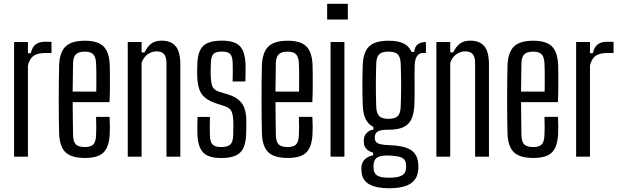

<svg xmlns="http://www.w3.org/2000/svg" viewBox="-20 -820 3237 1005"><path d="M53.7 0V-600H126.2V-541.7H141.1Q149.2 -575.5 167.7 -588.5Q186.2 -601.6 217.3 -601.6Q225.9 -601.6 234.8 -601.2Q243.6 -600.8 249.6 -600.6V-542.6H218.1Q174.9 -542.6 154.5 -526.9Q134.1 -511.2 126.2 -476.8V0Z M424.8 6.8Q354.4 6.8 323.5 -22.4Q292.6 -51.5 289.5 -118.7Q288.5 -157.6 288 -203.6Q287.5 -249.5 287.5 -298.4Q287.5 -347.2 288 -393.9Q288.5 -440.5 289.5 -480.1Q292.9 -548.5 324.3 -577.6Q355.6 -606.8 424.3 -606.8Q491.1 -606.8 521.1 -578Q551.1 -549.3 554.4 -482.9Q554.9 -467.5 555.3 -437.8Q555.8 -408.1 555.5 -368.6Q555.3 -329.2 553.4 -285.3H360.4Q360.4 -245 361.2 -202.4Q361.9 -159.8 362.4 -112.3Q363.4 -76.9 377.6 -63.6Q391.8 -50.3 424 -50.3Q455.1 -50.3 468.2 -63.6Q481.4 -76.9 482.9 -112.3Q483.9 -130.2 483.9 -154.5Q483.9 -178.8 482.9 -208.4H553.4Q554.8 -187.1 555.1 -162.7Q555.4 -138.4 554.4 -118.7Q551.1 -51.5 522.3 -22.4Q493.5 6.8 424.8 6.8ZM360.4 -340.6H483.9Q484.3 -371.4 484.4 -401.1Q484.6 -430.8 484.1 -454.3Q483.7 -477.8 482.9 -489.6Q481.4 -521.9 467.9 -535.8Q454.5 -549.7 424.3 -549.7Q391.6 -549.7 377.5 -535.8Q363.4 -521.9 362.4 -489.6Q361.9 -448.5 361.3 -412.1Q360.6 -375.6 360.4 -340.6Z M648.7 0V-600H721.2V-545.7H736.5Q751.1 -575.4 771.5 -591.3Q792 -607.2 826.2 -607.2Q874.4 -607.2 898.9 -578.9Q923.4 -550.7 923.9 -484.7V0H851.4V-489.8Q851 -522.7 838.8 -536.9Q826.6 -551.1 799.8 -551.1Q774.2 -551.1 752.7 -535.6Q731.1 -520.1 721.2 -491.4V0Z M1137.5 7.2Q1070.4 7.2 1043 -22.2Q1015.5 -51.5 1013.3 -118.7Q1012.8 -138.4 1012.9 -162.5Q1013.1 -186.7 1014.3 -208H1079Q1078.1 -178.8 1078.1 -154.9Q1078.1 -131 1078.6 -112.3Q1079.7 -76.5 1093 -63.4Q1106.4 -50.3 1137.5 -50.3Q1171.3 -50.3 1185.5 -63.4Q1199.7 -76.5 1200.5 -112.3Q1200.9 -126.7 1201.1 -137.3Q1201.3 -147.8 1201.5 -158.1Q1201.7 -168.4 1201.3 -181.2Q1200.5 -216.9 1192.3 -235.8Q1184 -254.7 1159 -263.2L1110.2 -279.2Q1075.2 -291 1053.8 -308.3Q1032.4 -325.6 1022.9 -353.6Q1013.3 -381.6 1012.1 -425.6Q1011.7 -440.3 1012.1 -452.9Q1012.5 -465.4 1012.9 -479.9Q1013.7 -548.3 1041.8 -577.7Q1069.9 -607.2 1141.4 -607.2Q1209 -607.2 1235.9 -578.2Q1262.8 -549.3 1265.3 -482.5Q1265.5 -463.2 1265.4 -439.1Q1265.3 -415 1264.3 -393.6H1197.5Q1198.4 -409.8 1198.4 -427.4Q1198.5 -445.1 1198.4 -461.4Q1198.4 -477.8 1197.9 -489.6Q1197.2 -524.3 1185.2 -537.2Q1173.1 -550.1 1141.4 -550.1Q1109.2 -550.1 1097 -537.2Q1084.8 -524.3 1083.8 -489.6Q1083.3 -472.6 1082.9 -460.6Q1082.4 -448.7 1082.8 -430.7Q1083.6 -394.7 1090.2 -372.4Q1096.8 -350 1125.8 -340.2L1171.5 -326.3Q1221.2 -311.8 1245.3 -280.1Q1269.4 -248.3 1269.4 -184.4Q1269.4 -168.8 1269.2 -150.8Q1269 -132.8 1268.2 -117.1Q1266.6 -51.1 1237.6 -22Q1208.6 7.2 1137.5 7.2Z M1486.3 6.8Q1415.9 6.8 1385 -22.4Q1354.1 -51.5 1351 -118.7Q1350 -157.6 1349.5 -203.6Q1349 -249.5 1349 -298.4Q1349 -347.2 1349.5 -393.9Q1350 -440.5 1351 -480.1Q1354.4 -548.5 1385.8 -577.6Q1417.1 -606.8 1485.8 -606.8Q1552.6 -606.8 1582.6 -578Q1612.6 -549.3 1615.9 -482.9Q1616.4 -467.5 1616.8 -437.8Q1617.3 -408.1 1617 -368.6Q1616.8 -329.2 1614.9 -285.3H1421.9Q1421.9 -245 1422.7 -202.4Q1423.4 -159.8 1423.9 -112.3Q1424.9 -76.9 1439.1 -63.6Q1453.3 -50.3 1485.5 -50.3Q1516.6 -50.3 1529.7 -63.6Q1542.9 -76.9 1544.4 -112.3Q1545.4 -130.2 1545.4 -154.5Q1545.4 -178.8 1544.4 -208.4H1614.9Q1616.3 -187.1 1616.6 -162.7Q1616.9 -138.4 1615.9 -118.7Q1612.6 -51.5 1583.8 -22.4Q1555 6.8 1486.3 6.8ZM1421.9 -340.6H1545.4Q1545.8 -371.4 1545.9 -401.1Q1546.1 -430.8 1545.6 -454.3Q1545.2 -477.8 1544.4 -489.6Q1542.9 -521.9 1529.4 -535.8Q1516 -549.7 1485.8 -549.7Q1453.1 -549.7 1439 -535.8Q1424.9 -521.9 1423.9 -489.6Q1423.4 -448.5 1422.8 -412.1Q1422.1 -375.6 1421.9 -340.6Z M1692.4 -717.6V-800H1800.7V-717.6ZM1710.3 0V-600H1782.8V0Z M2016.6 165.4Q1951.4 165.4 1914 145.4Q1876.6 125.3 1872.6 80.6Q1872.3 76.1 1871.7 69.9Q1871.1 63.8 1871.4 57.1Q1873.2 29 1890.9 12.8Q1908.6 -3.4 1932.8 -6.9V-20.7Q1910.5 -27.5 1898.3 -40.1Q1886.1 -52.8 1884.5 -72.5Q1884.3 -77.1 1884.3 -81.3Q1884.3 -85.6 1884.5 -90.3Q1885.9 -111.1 1900.4 -125.1Q1914.8 -139.2 1934.7 -141.7V-155.5Q1907.4 -169.1 1894.1 -196.4Q1880.8 -223.8 1878.7 -267Q1877.8 -298.4 1877.3 -323.3Q1876.8 -348.1 1876.8 -371Q1876.8 -393.8 1877.3 -420Q1877.8 -446.1 1878.7 -480.1Q1880.7 -525 1894.6 -553Q1908.5 -581 1937.5 -593.9Q1966.6 -606.8 2013.8 -606.8Q2063.4 -606.8 2092.2 -592.9Q2121 -579 2134.4 -548.2H2148.3Q2150.4 -574.5 2165.8 -587.2Q2181.2 -600 2209.4 -600V-542.6H2193.4Q2173.9 -542.6 2162.6 -526Q2151.3 -509.4 2150.5 -475.2L2149.8 -420.9Q2150.2 -400.3 2150.2 -382.2Q2150.2 -364 2150.2 -346.5Q2150.3 -328.9 2150 -309.8Q2149.8 -290.6 2148.8 -267Q2146.3 -221.8 2132.3 -193.9Q2118.4 -166.1 2089.5 -153.5Q2060.7 -140.9 2013.5 -140.9Q1975.1 -141.7 1958.5 -132.3Q1941.9 -122.8 1941.9 -102V-96.6Q1942.3 -83.8 1949.3 -76.3Q1956.3 -68.7 1972.7 -65Q1989.1 -61.3 2018.1 -60.1Q2090.2 -58.2 2127.6 -36.8Q2164.9 -15.4 2169.5 38.1Q2169.9 45.1 2169.9 51.8Q2169.9 58.5 2169.5 66.4Q2166.9 103.7 2147.4 125.3Q2128 147 2094.6 156.2Q2061.2 165.4 2016.6 165.4ZM2018.1 110.3Q2043.5 110.3 2062.5 106.2Q2081.5 102.1 2092.6 91.7Q2103.7 81.3 2105.3 62.4Q2105.9 56.3 2105.8 51Q2105.7 45.7 2105.1 40.2Q2103.4 20.7 2092.4 11.4Q2081.5 2.1 2062.6 -1.2Q2043.7 -4.6 2018.2 -5.8Q1980.3 -7.8 1959.1 2Q1937.9 11.7 1935.6 40.8Q1935 46.1 1935.1 51.7Q1935.1 57.4 1935.5 62.4Q1937 82.6 1947.3 92.8Q1957.5 103 1975.5 106.7Q1993.4 110.3 2018.1 110.3ZM2013.4 -198Q2047.5 -198 2061.6 -211.7Q2075.7 -225.4 2077.3 -259.4Q2078.3 -284.6 2079 -312.9Q2079.7 -341.3 2079.7 -371.2Q2079.7 -401 2079 -430.8Q2078.3 -460.6 2077.3 -488.2Q2075.7 -522.8 2061.4 -536.2Q2047.1 -549.7 2013.4 -549.7Q1979.7 -549.7 1965.3 -536.2Q1950.8 -522.7 1949.4 -487.7Q1948.4 -457.7 1947.9 -427.8Q1947.4 -397.8 1947.4 -368.9Q1947.4 -340 1947.9 -312.7Q1948.4 -285.4 1949.4 -260.2Q1951 -226.4 1965.2 -212.2Q1979.5 -198 2013.4 -198Z M2264.2 0V-600H2336.7V-545.7H2352Q2366.6 -575.4 2387 -591.3Q2407.5 -607.2 2441.7 -607.2Q2489.9 -607.2 2514.4 -578.9Q2538.9 -550.7 2539.4 -484.7V0H2466.9V-489.8Q2466.5 -522.7 2454.3 -536.9Q2442.1 -551.1 2415.3 -551.1Q2389.7 -551.1 2368.2 -535.6Q2346.6 -520.1 2336.7 -491.4V0Z M2771.8 6.8Q2701.4 6.8 2670.5 -22.4Q2639.6 -51.5 2636.5 -118.7Q2635.5 -157.6 2635 -203.6Q2634.5 -249.5 2634.5 -298.4Q2634.5 -347.2 2635 -393.9Q2635.5 -440.5 2636.5 -480.1Q2639.9 -548.5 2671.3 -577.6Q2702.6 -606.8 2771.3 -606.8Q2838.1 -606.8 2868.1 -578Q2898.1 -549.3 2901.4 -482.9Q2901.9 -467.5 2902.3 -437.8Q2902.8 -408.1 2902.5 -368.6Q2902.3 -329.2 2900.4 -285.3H2707.4Q2707.4 -245 2708.2 -202.4Q2708.9 -159.8 2709.4 -112.3Q2710.4 -76.9 2724.6 -63.6Q2738.8 -50.3 2771 -50.3Q2802.1 -50.3 2815.2 -63.6Q2828.4 -76.9 2829.9 -112.3Q2830.9 -130.2 2830.9 -154.5Q2830.9 -178.8 2829.9 -208.4H2900.4Q2901.8 -187.1 2902.1 -162.7Q2902.4 -138.4 2901.4 -118.7Q2898.1 -51.5 2869.3 -22.4Q2840.5 6.8 2771.8 6.8ZM2707.4 -340.6H2830.9Q2831.3 -371.4 2831.4 -401.1Q2831.6 -430.8 2831.1 -454.3Q2830.7 -477.8 2829.9 -489.6Q2828.4 -521.9 2814.9 -535.8Q2801.5 -549.7 2771.3 -549.7Q2738.6 -549.7 2724.5 -535.8Q2710.4 -521.9 2709.4 -489.6Q2708.9 -448.5 2708.3 -412.1Q2707.6 -375.6 2707.4 -340.6Z M2995.7 0V-600H3068.2V-541.7H3083.1Q3091.2 -575.5 3109.7 -588.5Q3128.2 -601.6 3159.3 -601.6Q3167.9 -601.6 3176.8 -601.2Q3185.6 -600.8 3191.6 -600.6V-542.6H3160.1Q3116.9 -542.6 3096.5 -526.9Q3076.1 -511.2 3068.2 -476.8V0Z"/></svg>

Font: Big Shoulders Thin
Style: Regular
Weight: 100
Designer: Patric King
Foundry: XO Type Co
Version: Version 2.002